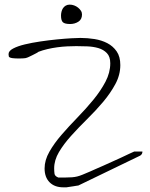

<svg xmlns="http://www.w3.org/2000/svg" viewBox="-20 -802 644 822"><path d="M170.9 -81.1Q170.9 -116.2 191.4 -152.3Q211.9 -188.5 243.7 -225.1Q275.4 -261.7 311.5 -298.8Q347.7 -335.9 379.4 -374.5Q411.1 -413.1 431.6 -452.1Q452.1 -491.2 452.1 -531.2Q452.1 -559.6 437.5 -574.7Q422.9 -589.8 400.9 -596.2Q378.9 -602.5 353.5 -603.5Q328.1 -604.5 306.6 -604.5Q289.1 -604.5 268.1 -603.5Q247.1 -602.5 225.6 -599.6Q204.1 -596.7 183.1 -591.8Q162.1 -586.9 144.5 -580.1Q142.6 -578.1 135.3 -574.2Q127.9 -570.3 119.1 -565.9Q110.4 -561.5 103 -558.1Q95.7 -554.7 93.8 -554.7Q92.8 -553.7 88.9 -553.2Q85 -552.7 79.6 -552.2Q74.2 -551.8 68.4 -551.8Q62.5 -551.8 59.6 -551.8Q57.6 -551.8 52.7 -551.8Q47.9 -551.8 42.5 -552.2Q37.1 -552.7 32.2 -553.2Q27.3 -553.7 25.4 -554.7Q18.6 -556.6 17.6 -561Q16.6 -565.4 16.6 -570.3Q16.6 -584 36.1 -594.2Q55.7 -604.5 85.9 -611.8Q116.2 -619.1 152.8 -624.5Q189.5 -629.9 224.1 -633.3Q258.8 -636.7 285.6 -638.2Q312.5 -639.6 324.2 -639.6Q354.5 -639.6 384.8 -634.8Q415 -629.9 439.5 -617.2Q463.9 -604.5 479.5 -582Q495.1 -559.6 495.1 -523.4Q495.1 -481.4 474.1 -442.4Q453.1 -403.3 421.9 -366.2Q390.6 -329.1 353.5 -292.5Q316.4 -255.9 284.7 -220.7Q252.9 -185.5 232.4 -150.9Q211.9 -116.2 211.9 -81.1Q211.9 -68.4 213.4 -58.1Q214.8 -47.9 229.5 -42Q232.4 -42 236.3 -42Q240.2 -42 245.1 -42Q250 -42 254.4 -42Q258.8 -42 259.8 -42Q276.4 -42 288.1 -43Q299.8 -43.9 310.1 -46.4Q320.3 -48.8 333.5 -54.2Q346.7 -59.6 367.2 -68.4Q373 -71.3 387.7 -77.6Q402.3 -84 421.4 -92.3Q440.4 -100.6 460.4 -109.9Q480.5 -119.1 499 -127.4Q517.6 -135.7 532.2 -143.1Q546.9 -150.4 554.7 -153.3H589.8Q589.8 -147.5 587.4 -143.1Q585 -138.7 580.1 -135.7L315.4 -7.8Q314.5 -7.8 308.1 -6.8Q301.8 -5.9 293.5 -4.4Q285.2 -2.9 277.3 -2Q269.5 -1 264.6 0H251Q213.9 0 192.4 -21.5Q170.9 -43 170.9 -81.1ZM241.2 -735.4Q241.2 -743.2 243.2 -751.5Q245.1 -759.8 249.5 -766.6Q253.9 -773.4 261.2 -777.8Q268.6 -782.2 278.3 -782.2Q288.1 -782.2 297.4 -778.8Q306.6 -775.4 314 -769.5Q321.3 -763.7 326.2 -756.3Q331.1 -749 331.1 -740.2Q331.1 -718.8 315.4 -709Q299.8 -699.2 280.3 -699.2Q257.8 -699.2 249.5 -706.5Q241.2 -713.9 241.2 -735.4Z"/></svg>

Font: Zeyada
Style: Regular
Weight: 400
Version: Version 1.002 2010